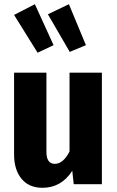

<svg xmlns="http://www.w3.org/2000/svg" viewBox="-20 -877 557 914"><path d="M465 0H331L324 -64Q272 17 182 17Q118 17 82.5 -26Q47 -69 47 -142V-531H201V-154Q201 -97 241 -97Q281 -97 311 -156V-531H465ZM235 -662 159 -626 47 -806 146 -857ZM389 -662 312 -630 208 -809 308 -857Z"/></svg>

Font: Fira Sans Condensed
Style: Bold
Weight: 700
Width: 3
Designer: bBox Type GmbH & Carrois Corporate GbR & Edenspiekermann AG
Foundry: bBox Type GmbH & Carrois Corporate GbR & Edenspiekermann AG
Version: Version 4.301